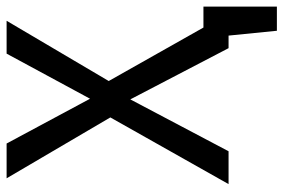

<svg xmlns="http://www.w3.org/2000/svg" viewBox="-162 -568 879 596"><g transform="rotate(-90 278.0 -269.5)"><path d="M556 -78V150H481L466 0H427L268 -305L107 0H5L212 -367L23 -689H131L270 -430L410 -689H512L325 -372L491 -78Z"/></g></svg>

Font: FiraGO
Style: Regular
Weight: 400
Designer: bBox Type
Foundry: bBox Type GmbH
Version: Version 1.001;April 20, 2020;FontCreator 12.0.0.2555 64-bit